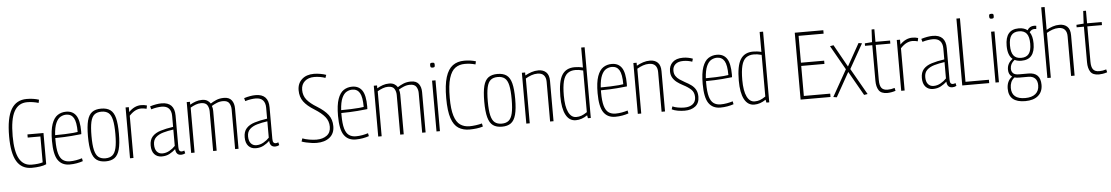

<svg xmlns="http://www.w3.org/2000/svg" viewBox="-42 -1261 11587 2002"><g transform="rotate(-5 5752.0 -260.0)"><path d="M38 -337Q38 -530 91.5 -620Q145 -710 254 -710Q324 -710 382 -691L375 -658Q345 -667 315.5 -671.5Q286 -676 256 -676Q165 -676 120 -595Q75 -514 75 -336Q75 -175 118 -99Q161 -23 247 -23Q319 -23 363 -37V-308H230V-341H398V-14Q372 -2 331.5 4Q291 10 245 10Q140 10 89 -74.5Q38 -159 38 -337Z M642 10Q561 10 520 -49.5Q479 -109 479 -251Q479 -364 501.5 -427.5Q524 -491 563 -516.5Q602 -542 652 -542Q721 -542 756 -491Q791 -440 791 -322Q791 -317 790.5 -308Q790 -299 790 -295Q758 -291 686 -285Q614 -279 516 -278Q516 -266 516 -255Q516 -166 530.5 -115.5Q545 -65 574.5 -44Q604 -23 647 -23Q680 -23 713.5 -29Q747 -35 775 -44L781 -13Q753 -3 716.5 3.5Q680 10 642 10ZM517 -308Q570 -308 619.5 -310Q669 -312 705.5 -315Q742 -318 754 -321Q754 -425 728.5 -468Q703 -511 650 -511Q620 -511 591 -495Q562 -479 542 -434.5Q522 -390 517 -308Z M857 -266Q857 -370 872.5 -430Q888 -490 923.5 -516Q959 -542 1019 -542Q1079 -542 1114.5 -516Q1150 -490 1165.5 -430Q1181 -370 1181 -266Q1181 -162 1164.5 -101.5Q1148 -41 1112.5 -15.5Q1077 10 1019 10Q961 10 925.5 -15.5Q890 -41 873.5 -101.5Q857 -162 857 -266ZM894 -266Q894 -172 906.5 -119Q919 -66 946.5 -44Q974 -22 1019 -22Q1064 -22 1091.5 -44Q1119 -66 1131.5 -119Q1144 -172 1144 -266Q1144 -359 1132 -412.5Q1120 -466 1092.5 -488Q1065 -510 1019 -510Q973 -510 945.5 -488Q918 -466 906 -412.5Q894 -359 894 -266Z M1308 -532V-481Q1367 -542 1437 -542Q1470 -542 1498 -533L1491 -499Q1462 -507 1434 -507Q1404 -507 1373.5 -492Q1343 -477 1310 -442V0H1274V-532Z M1500 -114Q1500 -173 1530.5 -207Q1561 -241 1617 -258.5Q1673 -276 1750 -287V-402Q1750 -452 1725 -479.5Q1700 -507 1649 -507Q1627 -507 1599 -503Q1571 -499 1539 -489L1530 -521Q1562 -531 1593 -536.5Q1624 -542 1651 -542Q1786 -542 1786 -402V-73Q1786 -45 1794 -34.5Q1802 -24 1816 -24Q1830 -24 1845 -31L1852 -1Q1831 10 1809 10Q1755 10 1751 -54Q1725 -29 1689 -9.5Q1653 10 1607 10Q1558 10 1529 -22Q1500 -54 1500 -114ZM1536 -120Q1536 -72 1557.5 -46.5Q1579 -21 1616 -21Q1654 -21 1689.5 -41Q1725 -61 1750 -88V-259Q1691 -251 1642.5 -237Q1594 -223 1565 -195.5Q1536 -168 1536 -120Z M1914 0V-532H1948V-502Q1977 -519 2008 -530Q2039 -541 2075 -541Q2107 -541 2128.5 -528.5Q2150 -516 2163 -495Q2186 -511 2222 -526.5Q2258 -542 2304 -542Q2359 -542 2384.5 -508.5Q2410 -475 2410 -422V0H2374V-416Q2374 -452 2356.5 -480.5Q2339 -509 2290 -509Q2257 -509 2226.5 -496.5Q2196 -484 2172 -469Q2181 -446 2181 -417V0H2144V-415Q2144 -451 2127 -479.5Q2110 -508 2061 -508Q2033 -508 2005 -497.5Q1977 -487 1950 -471V0Z M2484 -114Q2484 -173 2514.5 -207Q2545 -241 2601 -258.5Q2657 -276 2734 -287V-402Q2734 -452 2709 -479.5Q2684 -507 2633 -507Q2611 -507 2583 -503Q2555 -499 2523 -489L2514 -521Q2546 -531 2577 -536.5Q2608 -542 2635 -542Q2770 -542 2770 -402V-73Q2770 -45 2778 -34.5Q2786 -24 2800 -24Q2814 -24 2829 -31L2836 -1Q2815 10 2793 10Q2739 10 2735 -54Q2709 -29 2673 -9.5Q2637 10 2591 10Q2542 10 2513 -22Q2484 -54 2484 -114ZM2520 -120Q2520 -72 2541.5 -46.5Q2563 -21 2600 -21Q2638 -21 2673.5 -41Q2709 -61 2734 -88V-259Q2675 -251 2626.5 -237Q2578 -223 2549 -195.5Q2520 -168 2520 -120Z M3388 -688 3377 -657Q3354 -666 3323 -671.5Q3292 -677 3261 -677Q3199 -677 3161.5 -643.5Q3124 -610 3124 -553Q3124 -494 3158 -451Q3192 -408 3265 -364Q3341 -317 3378 -268Q3415 -219 3415 -149Q3415 -72 3363.5 -31Q3312 10 3229 10Q3204 10 3174 6Q3144 2 3116.5 -4.5Q3089 -11 3071 -18L3082 -50Q3112 -38 3153.5 -31Q3195 -24 3229 -24Q3294 -24 3336 -54.5Q3378 -85 3378 -146Q3378 -206 3342 -250Q3306 -294 3234 -339Q3159 -385 3123 -434Q3087 -483 3087 -553Q3087 -624 3134 -667Q3181 -710 3260 -710Q3293 -710 3329 -703.5Q3365 -697 3388 -688Z M3636 10Q3555 10 3514 -49.5Q3473 -109 3473 -251Q3473 -364 3495.5 -427.5Q3518 -491 3557 -516.5Q3596 -542 3646 -542Q3715 -542 3750 -491Q3785 -440 3785 -322Q3785 -317 3784.5 -308Q3784 -299 3784 -295Q3752 -291 3680 -285Q3608 -279 3510 -278Q3510 -266 3510 -255Q3510 -166 3524.5 -115.5Q3539 -65 3568.5 -44Q3598 -23 3641 -23Q3674 -23 3707.5 -29Q3741 -35 3769 -44L3775 -13Q3747 -3 3710.5 3.5Q3674 10 3636 10ZM3511 -308Q3564 -308 3613.5 -310Q3663 -312 3699.5 -315Q3736 -318 3748 -321Q3748 -425 3722.5 -468Q3697 -511 3644 -511Q3614 -511 3585 -495Q3556 -479 3536 -434.5Q3516 -390 3511 -308Z M3872 0V-532H3906V-502Q3935 -519 3966 -530Q3997 -541 4033 -541Q4065 -541 4086.5 -528.5Q4108 -516 4121 -495Q4144 -511 4180 -526.5Q4216 -542 4262 -542Q4317 -542 4342.5 -508.5Q4368 -475 4368 -422V0H4332V-416Q4332 -452 4314.5 -480.5Q4297 -509 4248 -509Q4215 -509 4184.5 -496.5Q4154 -484 4130 -469Q4139 -446 4139 -417V0H4102V-415Q4102 -451 4085 -479.5Q4068 -508 4019 -508Q3991 -508 3963 -497.5Q3935 -487 3908 -471V0Z M4500 -667Q4486 -667 4481 -672Q4476 -677 4476 -693Q4476 -709 4480.5 -713.5Q4485 -718 4500 -718Q4515 -718 4519.5 -713.5Q4524 -709 4524 -693Q4524 -677 4519.5 -672Q4515 -667 4500 -667ZM4482 0V-532H4518V0Z M4613 -337Q4613 -475 4638.5 -556.5Q4664 -638 4713 -674Q4762 -710 4834 -710Q4868 -710 4896.5 -706Q4925 -702 4955 -693L4948 -661Q4919 -669 4893 -672.5Q4867 -676 4837 -676Q4778 -676 4736.5 -646Q4695 -616 4672.5 -542Q4650 -468 4650 -337Q4650 -217 4671.5 -148.5Q4693 -80 4733.5 -52Q4774 -24 4831 -24Q4860 -24 4897 -29Q4934 -34 4961 -42L4968 -9Q4938 1 4900 5.5Q4862 10 4827 10Q4760 10 4712 -20.5Q4664 -51 4638.5 -126.5Q4613 -202 4613 -337Z M5005 -266Q5005 -370 5020.5 -430Q5036 -490 5071.5 -516Q5107 -542 5167 -542Q5227 -542 5262.5 -516Q5298 -490 5313.5 -430Q5329 -370 5329 -266Q5329 -162 5312.5 -101.5Q5296 -41 5260.5 -15.5Q5225 10 5167 10Q5109 10 5073.5 -15.5Q5038 -41 5021.5 -101.5Q5005 -162 5005 -266ZM5042 -266Q5042 -172 5054.5 -119Q5067 -66 5094.5 -44Q5122 -22 5167 -22Q5212 -22 5239.5 -44Q5267 -66 5279.5 -119Q5292 -172 5292 -266Q5292 -359 5280 -412.5Q5268 -466 5240.5 -488Q5213 -510 5167 -510Q5121 -510 5093.5 -488Q5066 -466 5054 -412.5Q5042 -359 5042 -266Z M5422 0V-532H5456V-501Q5489 -519 5523.5 -530.5Q5558 -542 5596 -542Q5646 -542 5676.5 -513Q5707 -484 5707 -422V0H5671V-416Q5671 -460 5649.5 -484.5Q5628 -509 5583 -509Q5551 -509 5519.5 -498Q5488 -487 5458 -469V0Z M6067 0 6061 -31Q6002 10 5940 10Q5872 10 5836 -57.5Q5800 -125 5800 -253Q5800 -407 5842 -474.5Q5884 -542 5975 -542Q5995 -542 6016.5 -539.5Q6038 -537 6061 -531V-740H6097V0ZM6061 -64V-500Q6035 -507 6016 -509.5Q5997 -512 5980 -512Q5930 -512 5898 -487.5Q5866 -463 5851.5 -406.5Q5837 -350 5837 -256Q5837 -142 5866 -82.5Q5895 -23 5947 -23Q5976 -23 6001.5 -32Q6027 -41 6061 -64Z M6353 10Q6272 10 6231 -49.5Q6190 -109 6190 -251Q6190 -364 6212.5 -427.5Q6235 -491 6274 -516.5Q6313 -542 6363 -542Q6432 -542 6467 -491Q6502 -440 6502 -322Q6502 -317 6501.5 -308Q6501 -299 6501 -295Q6469 -291 6397 -285Q6325 -279 6227 -278Q6227 -266 6227 -255Q6227 -166 6241.5 -115.5Q6256 -65 6285.5 -44Q6315 -23 6358 -23Q6391 -23 6424.5 -29Q6458 -35 6486 -44L6492 -13Q6464 -3 6427.5 3.5Q6391 10 6353 10ZM6228 -308Q6281 -308 6330.5 -310Q6380 -312 6416.5 -315Q6453 -318 6465 -321Q6465 -425 6439.5 -468Q6414 -511 6361 -511Q6331 -511 6302 -495Q6273 -479 6253 -434.5Q6233 -390 6228 -308Z M6589 0V-532H6623V-501Q6656 -519 6690.5 -530.5Q6725 -542 6763 -542Q6813 -542 6843.5 -513Q6874 -484 6874 -422V0H6838V-416Q6838 -460 6816.5 -484.5Q6795 -509 6750 -509Q6718 -509 6686.5 -498Q6655 -487 6625 -469V0Z M6945 -16 6955 -46Q6978 -35 7012.5 -29Q7047 -23 7079 -23Q7134 -23 7166.5 -48.5Q7199 -74 7199 -122Q7199 -172 7168 -201.5Q7137 -231 7084 -258Q7051 -275 7023 -296Q6995 -317 6978.5 -345.5Q6962 -374 6962 -414Q6962 -471 6999.5 -506.5Q7037 -542 7109 -542Q7137 -542 7164 -536.5Q7191 -531 7211 -523L7202 -492Q7183 -499 7159 -503.5Q7135 -508 7109 -508Q7055 -508 7026.5 -483Q6998 -458 6998 -416Q6998 -383 7013 -360Q7028 -337 7053 -320Q7078 -303 7107 -287Q7144 -268 7172.5 -247Q7201 -226 7217.5 -196.5Q7234 -167 7234 -123Q7234 -57 7191.5 -23.5Q7149 10 7079 10Q7043 10 7006.5 3.5Q6970 -3 6945 -16Z M7453 10Q7372 10 7331 -49.5Q7290 -109 7290 -251Q7290 -364 7312.5 -427.5Q7335 -491 7374 -516.5Q7413 -542 7463 -542Q7532 -542 7567 -491Q7602 -440 7602 -322Q7602 -317 7601.5 -308Q7601 -299 7601 -295Q7569 -291 7497 -285Q7425 -279 7327 -278Q7327 -266 7327 -255Q7327 -166 7341.5 -115.5Q7356 -65 7385.5 -44Q7415 -23 7458 -23Q7491 -23 7524.5 -29Q7558 -35 7586 -44L7592 -13Q7564 -3 7527.5 3.5Q7491 10 7453 10ZM7328 -308Q7381 -308 7430.5 -310Q7480 -312 7516.5 -315Q7553 -318 7565 -321Q7565 -425 7539.5 -468Q7514 -511 7461 -511Q7431 -511 7402 -495Q7373 -479 7353 -434.5Q7333 -390 7328 -308Z M7935 0 7929 -31Q7870 10 7808 10Q7740 10 7704 -57.5Q7668 -125 7668 -253Q7668 -407 7710 -474.5Q7752 -542 7843 -542Q7863 -542 7884.5 -539.5Q7906 -537 7929 -531V-740H7965V0ZM7929 -64V-500Q7903 -507 7884 -509.5Q7865 -512 7848 -512Q7798 -512 7766 -487.5Q7734 -463 7719.5 -406.5Q7705 -350 7705 -256Q7705 -142 7734 -82.5Q7763 -23 7815 -23Q7844 -23 7869.5 -32Q7895 -41 7929 -64Z M8293 0V-700H8592V-664H8330V-383H8573V-349H8330V-35H8606V0Z M8635 3 8791 -274 8647 -528 8684 -535 8815 -301 8946 -535 8982 -529 8837 -272 8994 3 8957 9 8813 -244 8671 9Z M9200 10Q9136 10 9111.5 -27.5Q9087 -65 9087 -128V-500H9011V-526L9087 -532L9094 -664H9123V-532H9276V-500H9123V-130Q9123 -74 9142.5 -49Q9162 -24 9207 -24Q9244 -24 9280 -36L9287 -5Q9262 3 9240 6.5Q9218 10 9200 10Z M9380 -532V-481Q9439 -542 9509 -542Q9542 -542 9570 -533L9563 -499Q9534 -507 9506 -507Q9476 -507 9445.5 -492Q9415 -477 9382 -442V0H9346V-532Z M9572 -114Q9572 -173 9602.5 -207Q9633 -241 9689 -258.5Q9745 -276 9822 -287V-402Q9822 -452 9797 -479.5Q9772 -507 9721 -507Q9699 -507 9671 -503Q9643 -499 9611 -489L9602 -521Q9634 -531 9665 -536.5Q9696 -542 9723 -542Q9858 -542 9858 -402V-73Q9858 -45 9866 -34.5Q9874 -24 9888 -24Q9902 -24 9917 -31L9924 -1Q9903 10 9881 10Q9827 10 9823 -54Q9797 -29 9761 -9.5Q9725 10 9679 10Q9630 10 9601 -22Q9572 -54 9572 -114ZM9608 -120Q9608 -72 9629.5 -46.5Q9651 -21 9688 -21Q9726 -21 9761.5 -41Q9797 -61 9822 -88V-259Q9763 -251 9714.5 -237Q9666 -223 9637 -195.5Q9608 -168 9608 -120Z M9985 0V-700H10022V-35H10267V0Z M10351 -667Q10337 -667 10332 -672Q10327 -677 10327 -693Q10327 -709 10331.5 -713.5Q10336 -718 10351 -718Q10366 -718 10370.5 -713.5Q10375 -709 10375 -693Q10375 -677 10370.5 -672Q10366 -667 10351 -667ZM10333 0V-532H10369V0Z M10623 -203Q10581 -203 10552 -218Q10505 -182 10505 -130Q10505 -101 10523 -82.5Q10541 -64 10584 -64H10683Q10809 -64 10809 65Q10809 138 10761 179Q10713 220 10626 220Q10454 220 10454 75Q10454 37 10467 6.5Q10480 -24 10511 -47Q10474 -70 10474 -123Q10474 -189 10532 -230Q10482 -271 10482 -372Q10482 -542 10623 -542Q10680 -542 10714 -514Q10737 -555 10786 -555Q10798 -555 10808 -552L10805 -519Q10798 -521 10786 -521Q10754 -521 10734 -492Q10764 -450 10764 -372Q10764 -203 10623 -203ZM10623 -233Q10677 -233 10703 -266.5Q10729 -300 10729 -372Q10729 -445 10703 -478Q10677 -511 10623 -511Q10569 -511 10543 -478Q10517 -445 10517 -372Q10517 -300 10543 -266.5Q10569 -233 10623 -233ZM10487 70Q10487 188 10628 188Q10698 188 10736 156.5Q10774 125 10774 67Q10774 20 10749.5 -5Q10725 -30 10678 -30H10582Q10555 -30 10535 -36Q10509 -16 10498 10.5Q10487 37 10487 70Z M10876 0V-740H10912V-501Q10944 -519 10978 -530.5Q11012 -542 11050 -542Q11100 -542 11130.5 -513.5Q11161 -485 11161 -422V0H11124V-416Q11124 -460 11102.5 -484.5Q11081 -509 11037 -509Q11005 -509 10973.5 -498Q10942 -487 10912 -469V0Z M11415 10Q11351 10 11326.5 -27.5Q11302 -65 11302 -128V-500H11226V-526L11302 -532L11309 -664H11338V-532H11491V-500H11338V-130Q11338 -74 11357.5 -49Q11377 -24 11422 -24Q11459 -24 11495 -36L11502 -5Q11477 3 11455 6.5Q11433 10 11415 10Z"/></g></svg>

Font: Georama SemiCondensed ExtraLight
Style: Regular
Weight: 200
Width: 4
Designer: Jean-Baptiste Levee
Foundry: Production Type
Version: Version 1.000